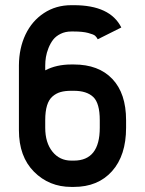

<svg xmlns="http://www.w3.org/2000/svg" viewBox="-20 -716 565 748"><path d="M156.2 -247.6V-218.3Q156.2 -160.2 184.3 -125.2Q212.4 -90.3 257.8 -90.3H267.6Q368.7 -90.3 368.7 -218.3V-247.6Q368.7 -314 343.3 -338.1Q317.9 -362.3 267.6 -362.3H257.8Q233.4 -362.3 216.1 -357.4Q198.7 -352.5 184.6 -340.3Q170.4 -328.1 163.3 -305.2Q156.2 -282.2 156.2 -247.6ZM360.8 -563Q356.4 -571.3 350.6 -576.7Q344.7 -582 323.5 -587.6Q302.2 -593.3 267.6 -593.3H257.8Q234.4 -593.3 216.1 -584.2Q197.8 -575.2 187 -561.3Q176.3 -547.4 168.9 -528.8Q161.6 -510.3 158.9 -493.7Q156.2 -477.1 156.2 -460.4V-441.9Q199.7 -464.8 257.8 -464.8H267.6Q364.3 -464.8 417.7 -408.4Q471.2 -352.1 471.2 -247.6V-218.3Q471.2 -110.4 416.5 -49.1Q361.8 12.2 267.6 12.2H257.8Q171.4 12.2 112.5 -46.9Q53.7 -106 53.7 -208.5V-461.4Q54.2 -528.3 79.3 -581.3Q104.5 -634.3 151.1 -665Q197.8 -695.8 257.8 -695.8H267.6Q409.2 -695.8 452.6 -608.9Z"/></svg>

Font: Anka/Coder Condensed
Style: Bold
Weight: 700
Width: 4
Monospace: yes
Version: Version 001.100